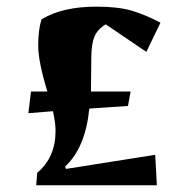

<svg xmlns="http://www.w3.org/2000/svg" viewBox="-20 -552 545 572"><path d="M145.5 -162.1Q145.5 -186.5 137.7 -220.7L64.5 -214.8L72.3 -279.3H121.1Q93.8 -369.1 93.8 -416Q93.8 -462.9 103.5 -494.1Q165 -532.2 267.6 -532.2Q332 -532.2 373 -520Q414.1 -507.8 458 -484.4L416 -397.5L294.9 -479.5Q270.5 -464.8 261.2 -442.4Q252 -419.9 252 -378.9Q252 -337.9 251 -279.3H369.1L361.3 -236.3L246.1 -228.5Q234.4 -111.3 173.8 -55.7L176.8 -48.8L442.4 -90.8L447.3 0H87.9L90.8 -37.1Q145.5 -83 145.5 -162.1Z"/></svg>

Font: Ravi Prakash
Style: Regular
Weight: 400
Designer: Appaji Ambarisha Darbha
Version: Version 1.0.4; ttfautohint (v1.2.42-39fb)